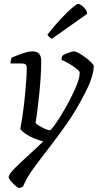

<svg xmlns="http://www.w3.org/2000/svg" viewBox="-20 -763 501 983"><path d="M76 200Q64 193 52 181.5Q40 170 32 159.5Q24 149 24 144Q24 134 40 115.5Q56 97 82.5 72Q109 47 140 19Q171 -9 201 -39Q181 -44 157.5 -53.5Q134 -63 114 -76Q94 -89 84 -103Q89 -129 94 -161Q99 -193 103 -228Q107 -263 110 -297Q113 -331 115 -361Q117 -391 117 -414Q117 -429 110.5 -433.5Q104 -438 91 -438H34Q34 -442 34.5 -448Q35 -454 37 -459.5Q39 -465 40 -468Q58 -476 77 -483Q96 -490 114 -495Q132 -500 145 -500Q169 -500 180 -488Q191 -476 191 -451Q191 -416 188.5 -373.5Q186 -331 181.5 -287Q177 -243 172 -202.5Q167 -162 162 -134Q167 -127 182 -118Q197 -109 212.5 -102.5Q228 -96 236 -96Q240 -96 257 -119Q274 -142 296 -178Q318 -214 339 -254.5Q360 -295 374 -331Q388 -367 388 -391Q388 -397 376.5 -407Q365 -417 349 -427.5Q333 -438 317.5 -446Q302 -454 295 -456Q295 -462 296.5 -468.5Q298 -475 300 -478Q306 -483 318 -488Q330 -493 341 -496.5Q352 -500 358 -500Q367 -500 383.5 -491Q400 -482 417.5 -469Q435 -456 447.5 -443.5Q460 -431 460 -424Q460 -399 448.5 -363.5Q437 -328 416 -288Q372 -201 324 -132.5Q276 -64 232 -7.5Q188 49 152.5 97.5Q117 146 97 193ZM245 -564Q239 -568 231.5 -574.5Q224 -581 223 -586Q260 -633 293 -668Q326 -703 349.5 -723Q373 -743 380 -743Q387 -743 397.5 -735.5Q408 -728 417 -716.5Q426 -705 426 -692Z"/></svg>

Font: Texturina Medium 12pt ExtraLight
Style: Italic
Weight: 250
Italic angle: -11°
Version: Version 1.002